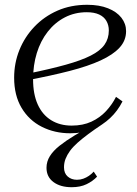

<svg xmlns="http://www.w3.org/2000/svg" viewBox="-20 -546 572 801"><path d="M279 -22Q326 -22 361.5 -38.5Q397 -55 422.5 -82.5Q448 -110 464 -142L491 -123Q481 -103 468 -85.5Q455 -68 439.5 -53.5Q424 -39 406 -27Q373 -5 347.5 14Q322 33 303 50Q284 67 272 83.5Q260 100 253.5 116.5Q247 133 247 152Q247 177 262.5 190.5Q278 204 301 204Q315 204 327.5 199.5Q340 195 351 187.5Q362 180 371 170L385 191Q367 210 341 222.5Q315 235 279 235Q232 235 203 213.5Q174 192 174 154Q174 128 188 105.5Q202 83 228.5 62Q255 41 290.5 19.5Q326 -2 370 -25L371 -8Q350 1 325 5.5Q300 10 273 10Q208 10 154.5 -17Q101 -44 70 -96Q39 -148 39 -222Q39 -283 61 -337.5Q83 -392 123.5 -434.5Q164 -477 219.5 -501.5Q275 -526 344 -526Q394 -526 430.5 -511.5Q467 -497 486.5 -472Q506 -447 506 -416Q506 -377 479 -347.5Q452 -318 400 -294Q348 -270 270.5 -250Q193 -230 92 -211L97 -239Q190 -258 254.5 -276Q319 -294 358.5 -314Q398 -334 416 -359.5Q434 -385 434 -419Q434 -441 424 -458.5Q414 -476 393.5 -485.5Q373 -495 342 -495Q292 -495 250.5 -473.5Q209 -452 179 -413.5Q149 -375 133.5 -324.5Q118 -274 118 -215Q118 -153 137.5 -110Q157 -67 193.5 -44.5Q230 -22 279 -22Z"/></svg>

Font: Roboto Serif 120pt Expanded Light
Style: Italic
Weight: 300
Width: 7
Italic angle: -10°
Designer: Greg Gazdowicz
Foundry: Commercial Type
Version: Version 1.008